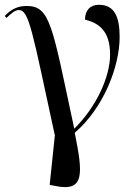

<svg xmlns="http://www.w3.org/2000/svg" viewBox="-27 -564 571 804"><path d="M202 0H203L181 210L206 215C329 240 320 162 286 -8C409 -114 474 -288 474 -409C474 -496 451 -544 387 -544C351 -544 329 -521 329 -482C388 -467 434 -434 434 -335C434 -244 378 -118 284 -25C192 -453 185 -539 85 -539C48 -539 20 -526 -7 -497L0 -489C24 -512 38 -522 52 -522C95 -522 108 -433 202 0Z"/></svg>

Font: Noto Serif Display
Style: Regular
Weight: 400
Designer: Monotype Design Team
Foundry: Monotype Imaging Inc.
Version: Version 2.009